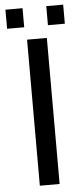

<svg xmlns="http://www.w3.org/2000/svg" viewBox="-58 -869 393 901"><g transform="rotate(-5 139.0 -418.5)"><path d="M92.3 0V-688H185.5V0ZM195.8 -747.1V-836.9H275.4V-747.1ZM3.4 -747.1V-836.9H84V-747.1Z"/></g></svg>

Font: Arial
Style: Regular
Weight: 400
Designer: Steve Matteson
Foundry: Ascender Corporation
Version: Version 2.00.3